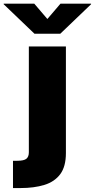

<svg xmlns="http://www.w3.org/2000/svg" viewBox="-103 -792 503 1017"><path d="M49.8 -545.9H246.1V18.6Q246.1 90.3 216.1 130.6Q186 170.9 131.8 187.5Q77.6 204.1 5.9 204.1H-34.2V59.6H-11.7Q23.9 59.6 36.9 48.8Q49.8 38.1 49.8 14.6ZM78.6 -772.5 147.9 -691.4 217.3 -772.5H379.4V-769.5L216.3 -613.3H79.6L-83.5 -769.5V-772.5Z"/></svg>

Font: Inter Black
Style: Regular
Weight: 900
Designer: Rasmus Andersson
Foundry: rsms
Version: Version 4.000;git-a52131595